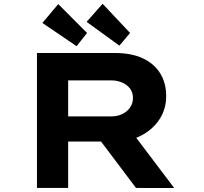

<svg xmlns="http://www.w3.org/2000/svg" viewBox="-20 -975 1058 996"><path d="M171.7 0V-700H577.8Q661.6 -700 720.6 -672.6Q779.5 -645.3 810.8 -594.9Q842.1 -544.4 842.1 -476.4Q842.1 -408.8 807 -355.6Q771.8 -302.4 712.1 -271.6Q652.4 -240.8 577.9 -240.8H333.6V0ZM685.5 0 447.5 -316 625.7 -341 883.7 0.4ZM333.6 -371.2H558.1Q588.1 -371.2 613.4 -383Q638.7 -394.9 654.2 -416.5Q669.7 -438.2 669.7 -467.2Q669.7 -495.9 654.2 -516Q638.7 -536.1 612.8 -547.1Q586.9 -558.1 556.4 -558.1H333.6ZM599.4 -738.3 429.3 -861.6 512.2 -955.4 654.7 -804.1ZM377.5 -735.4 199.9 -855.9 282.2 -953.7 431.6 -804.1Z"/></svg>

Font: Lexend Zetta
Style: Regular
Weight: 400
Designer: Bonnie Shaver-Troup, Thomas Jockin
Foundry: Lexend
Version: Version 1.007